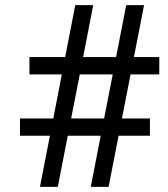

<svg xmlns="http://www.w3.org/2000/svg" viewBox="-20 -731 656 751"><path d="M136.2 0 175.3 -200.2H58.1V-267.6H188.5L221.7 -439.9H95.2V-507.8H234.9L274.4 -710.9H344.7L305.2 -507.8H434.1L473.6 -710.9H543.5L503.9 -507.8H603V-439.9H490.7L457 -267.6H566.4V-200.2H443.8L404.8 0H335L374 -200.2H245.1L206.1 0ZM258.3 -267.6H387.2L420.9 -439.9H292Z"/></svg>

Font: Vazirmatn RD UI FD
Style: Regular
Weight: 400
Designer: Saber Rastikerdar
Foundry: Saber Rastikerdar
Version: Version 33.003